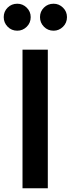

<svg xmlns="http://www.w3.org/2000/svg" viewBox="-49 -1012 380 1032"><path d="M72 0H208V-745H72ZM44 -847Q73 -847 94.5 -868Q116 -889 116 -920Q116 -950 94.5 -971Q73 -992 44 -992Q13 -992 -8 -971Q-29 -950 -29 -920Q-29 -890 -8 -868.5Q13 -847 44 -847ZM239 -847Q268 -847 289.5 -868Q311 -889 311 -920Q311 -950 289.5 -971Q268 -992 239 -992Q208 -992 187 -971Q166 -950 166 -920Q166 -890 187 -868.5Q208 -847 239 -847Z"/></svg>

Font: Plus Jakarta Sans
Style: Bold
Weight: 700
Designer: Gumpita Rahayu
Foundry: Tokotype
Version: Version 2.004; ttfautohint (v1.8.3)